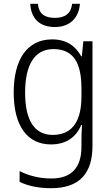

<svg xmlns="http://www.w3.org/2000/svg" viewBox="-20 -749 586 1009"><path d="M400 -729H359C354 -679 322 -655 269 -655C214 -655 184 -677 179 -729H139C143 -651 189 -607 268 -607C347 -607 394 -654 400 -729ZM254 -542C123 -542 52 -437 52 -263C52 -85 125 10 248 10C325 10 379 -26 407 -92H411C409 -63 408 -33 408 -7V23C408 131 356 189 250 189C186 189 130 174 83 150V207C128 228 181 240 249 240C401 240 466 159 466 17V-532H418L410 -453H407C376 -508 329 -542 254 -542ZM261 -491C367 -491 408 -417 408 -285V-242C408 -125 369 -40 257 -40C162 -40 112 -115 112 -262C112 -406 160 -491 261 -491Z"/></svg>

Font: Noto Sans Bengali SemiCondensed Light
Style: Regular
Weight: 300
Width: 4
Designer: Joana Ranito - Universal Thirst; Jelle Bosma - Monotype Design Team
Foundry: Universal Thirst ehf.
Version: Version 3.000